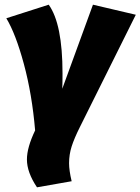

<svg xmlns="http://www.w3.org/2000/svg" viewBox="-20 -573 600 820"><path d="M247 -260Q247 -217 246 -194L377 -553L560 -510L321 -30Q297 18 286 52.5Q275 87 275 124Q275 155 286 201L138 227Q95 163 95 108Q95 57 130 -16Q117 -170 82 -299.5Q47 -429 7 -495L188 -553Q247 -471 247 -260Z"/></svg>

Font: FiraGO Heavy
Style: Italic
Weight: 900
Italic angle: -8°
Designer: bBox Type GmbH
Foundry: bBox Type GmbH
Version: Version 1.001